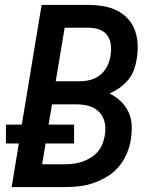

<svg xmlns="http://www.w3.org/2000/svg" viewBox="-20 -755 640 775"><path d="M27 0 56 -176H4V-252H68L148 -735H339Q369 -735 398 -730Q427 -725 452 -712.5Q477 -700 496 -679.5Q515 -659 524.5 -633Q534 -607 535.5 -577.5Q537 -548 532 -518Q529 -496 521 -474Q513 -452 498 -433.5Q483 -415 463.5 -401Q444 -387 422 -378Q446 -366 466 -347.5Q486 -329 498 -304Q510 -279 511.5 -250Q513 -221 508 -192Q504 -164 492 -135.5Q480 -107 460.5 -83.5Q441 -60 414.5 -43.5Q388 -27 359.5 -17Q331 -7 302.5 -3.5Q274 0 245 0ZM205 -427H304Q325 -427 346.5 -433Q368 -439 385.5 -453.5Q403 -468 413 -488.5Q423 -509 426 -530Q430 -552 427.5 -573.5Q425 -595 413.5 -611.5Q402 -628 382 -635.5Q362 -643 340 -643H241ZM150 -92H245Q262 -92 279.5 -94.5Q297 -97 314 -103Q331 -109 347 -119Q363 -129 375 -143Q387 -157 393.5 -174Q400 -191 403 -208Q406 -226 405 -243.5Q404 -261 397.5 -276.5Q391 -292 379.5 -303.5Q368 -315 352.5 -322Q337 -329 320 -331.5Q303 -334 285 -334H190L176 -252H279V-176H164Z"/></svg>

Font: Iosevka SmBd Ex Obl
Style: Regular
Weight: 600
Width: 7
Italic angle: -9°
Monospace: yes
Designer: Belleve Invis
Foundry: Belleve Invis
Version: Version 32.5.0; ttfautohint (v1.8.4)